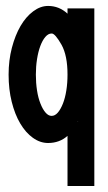

<svg xmlns="http://www.w3.org/2000/svg" viewBox="-20 -474 361 643"><path d="M8.8 -224.1Q8.8 -272 19.8 -314Q30.8 -356 48.8 -387Q66.9 -418 91.1 -436Q115.2 -454.1 141.1 -454.1Q178.2 -454.1 206.1 -428.2V-445.8H295.9V148.9H206.1V-19Q179.2 4.9 141.1 4.9Q114.3 4.9 90.1 -12.5Q65.9 -29.8 47.9 -60.3Q29.8 -90.8 19.3 -132.8Q8.8 -174.8 8.8 -224.1ZM100.1 -224.1Q100.1 -196.3 104 -171.1Q107.9 -146 115.5 -127Q123 -107.9 132.6 -96.9Q142.1 -85.9 152.8 -85.9Q164.1 -85.9 173.6 -96.9Q183.1 -107.9 190.7 -127Q198.2 -146 202.1 -170.9Q206.1 -195.8 206.1 -224.1Q206.1 -288.1 186 -324.2Q164.6 -361.8 153.3 -361.8Q152.8 -361.8 152.8 -361.8Q141.6 -361.8 131.8 -350.3Q122.1 -338.9 115 -319.8Q107.9 -300.8 104 -275.9Q100.1 -251 100.1 -224.1ZM238.8 -66.9H242.2L240.2 -67.9Q240.2 -66.9 238.8 -66.9Z"/></svg>

Font: Fundamental  Brigade Condensed
Style: Regular
Weight: 400
Width: 3
Designer: Peter Wiegel, original typeface by Carl Albert Fahrenwaldt 1901
Foundry: Peter Wiegel
Version: Version 0.000 2012 initial release